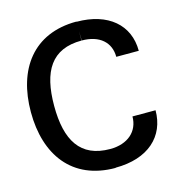

<svg xmlns="http://www.w3.org/2000/svg" viewBox="-110 -835 901 948"><g transform="rotate(-15 341.0 -361.0)"><path d="M365 12C533 12 629 -78 629 -211H511C511 -135 454 -84 364 -84C211 -84 151 -185 151 -361C151 -538 211 -638 365 -638V-686L366 -638C457 -638 510 -590 510 -516H625C625 -649 526 -734 365 -734V-735C143 -735 32 -579 32 -361C32 -143 143 13 365 13Z"/></g></svg>

Font: Perun Medium
Style: Regular
Weight: 500
Foundry: Copyright (c) Stefan Peev, Context Ltd, 2016
Version: Version 1.089